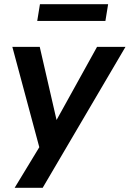

<svg xmlns="http://www.w3.org/2000/svg" viewBox="-20 -718 620 918"><path d="M50 180 183 -39 176 16 39 -494H170L256 -120H237L444 -494H580L184 180ZM158 -618 171 -698H497L484 -618Z"/></svg>

Font: Nunito Sans 10pt
Style: Bold Italic
Weight: 700
Italic angle: -9°
Designer: Vernon Adams
Foundry: Vernon Adams
Version: Version 3.101;gftools[0.9.27]